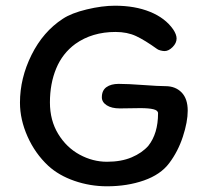

<svg xmlns="http://www.w3.org/2000/svg" viewBox="-20 -653 730 673"><path d="M385 -541Q303 -541 244 -499Q199 -466 177 -413Q155 -360 155 -294Q155 -231 184 -183.5Q213 -136 259 -111Q305 -86 355 -86Q405 -86 441.5 -101.5Q478 -117 500 -142Q534 -185 534 -256Q534 -266 518 -270Q502 -274 472 -274L400 -273Q371 -273 354 -284Q337 -295 337 -312Q337 -336 353 -347.5Q369 -359 396 -359Q428 -359 482 -355Q536 -351 560 -351Q595 -351 616.5 -329Q638 -307 638 -265Q638 -226 621 -174Q604 -122 573 -81Q543 -41 484.5 -20.5Q426 0 355 0Q296 0 241 -19Q186 -38 149 -72Q103 -115 76.5 -174.5Q50 -234 50 -293Q50 -379 90.5 -460.5Q131 -542 200 -587Q230 -607 284 -620Q338 -633 383 -633Q453 -633 506 -611.5Q559 -590 587 -550Q599 -532 599 -518Q599 -502 585 -488Q571 -474 557 -474Q551 -474 543 -476Q535 -478 531 -481Q488 -512 457 -526.5Q426 -541 385 -541Z"/></svg>

Font: Itim
Style: Regular
Weight: 400
Designer: Suppakit Chalermlarp
Version: Version 1.002g